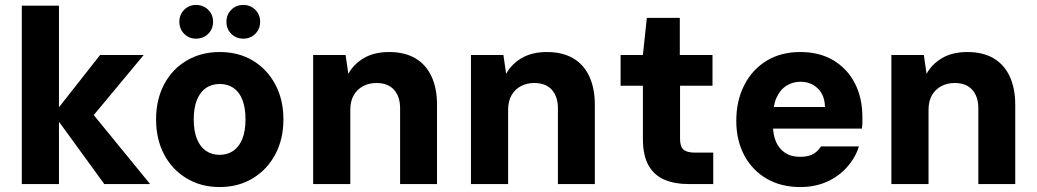

<svg xmlns="http://www.w3.org/2000/svg" viewBox="-20 -743 4187 775"><path d="M401 0 196 -282 384 -521H560L308 -218L309 -339L586 0ZM68 0V-720H218V0Z M866 12Q792 12 733.5 -23Q675 -58 642.5 -119.5Q610 -181 610 -261Q610 -341 642.5 -402.5Q675 -464 733.5 -498.5Q792 -533 867 -533Q943 -533 1000.5 -498.5Q1058 -464 1091 -402.5Q1124 -341 1124 -261Q1124 -181 1091 -119.5Q1058 -58 1000 -23Q942 12 866 12ZM866 -118Q898 -118 921.5 -134Q945 -150 958 -182Q971 -214 971 -261Q971 -308 958.5 -340Q946 -372 922.5 -388Q899 -404 867 -404Q835 -404 811.5 -388Q788 -372 775 -340Q762 -308 762 -261Q762 -214 775 -182Q788 -150 811.5 -134Q835 -118 866 -118ZM771 -587Q743 -587 723.5 -606.5Q704 -626 704 -655Q704 -684 723.5 -703.5Q743 -723 771 -723Q801 -723 820.5 -703.5Q840 -684 840 -655Q840 -626 820.5 -606.5Q801 -587 771 -587ZM962 -587Q933 -587 913.5 -606.5Q894 -626 894 -655Q894 -684 913.5 -703.5Q933 -723 962 -723Q991 -723 1010.5 -703.5Q1030 -684 1030 -655Q1030 -626 1010.5 -606.5Q991 -587 962 -587Z M1244 0V-521H1375L1386 -445Q1408 -485 1449.5 -509Q1491 -533 1551 -533Q1613 -533 1656 -508Q1699 -483 1721.5 -435Q1744 -387 1744 -320V0H1595V-306Q1595 -353 1570.5 -380.5Q1546 -408 1499 -408Q1470 -408 1446 -395.5Q1422 -383 1408 -359Q1394 -335 1394 -300V0Z M1881 0V-521H2012L2023 -445Q2045 -485 2086.5 -509Q2128 -533 2188 -533Q2250 -533 2293 -508Q2336 -483 2358.5 -435Q2381 -387 2381 -320V0H2232V-306Q2232 -353 2207.5 -380.5Q2183 -408 2136 -408Q2107 -408 2083 -395.5Q2059 -383 2045 -359Q2031 -335 2031 -300V0Z M2759 0Q2704 0 2662.5 -17.5Q2621 -35 2598 -75Q2575 -115 2575 -184V-397H2485V-521H2575L2591 -671H2724V-521H2856V-397H2725V-182Q2725 -152 2738.5 -139.5Q2752 -127 2785 -127H2859V0Z M3210 12Q3133 12 3075 -21.5Q3017 -55 2984.5 -115.5Q2952 -176 2952 -255Q2952 -336 2984 -399Q3016 -462 3074 -497.5Q3132 -533 3210 -533Q3288 -533 3344 -499.5Q3400 -466 3430.5 -407Q3461 -348 3461 -271Q3461 -261 3461 -249Q3461 -237 3459 -224H3058V-311H3310Q3309 -359 3281 -386Q3253 -413 3211 -413Q3180 -413 3154.5 -397Q3129 -381 3114.5 -349Q3100 -317 3100 -268V-238Q3100 -200 3112 -171.5Q3124 -143 3148.5 -126.5Q3173 -110 3209 -110Q3244 -110 3263 -121.5Q3282 -133 3294 -152H3447Q3433 -107 3399.5 -69Q3366 -31 3318 -9.5Q3270 12 3210 12Z M3578 0V-521H3709L3720 -445Q3742 -485 3783.5 -509Q3825 -533 3885 -533Q3947 -533 3990 -508Q4033 -483 4055.5 -435Q4078 -387 4078 -320V0H3929V-306Q3929 -353 3904.5 -380.5Q3880 -408 3833 -408Q3804 -408 3780 -395.5Q3756 -383 3742 -359Q3728 -335 3728 -300V0Z"/></svg>

Font: DM Sans 10pt Black
Style: Regular
Weight: 900
Version: Version 4.004;gftools[0.9.30]